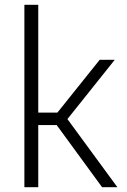

<svg xmlns="http://www.w3.org/2000/svg" viewBox="-20 -783 532 803"><path d="M82 0V-763H140V-312H220L397 -533H460L262 -285L471 0H407L217 -260H140V0Z"/></svg>

Font: Exo Thin Light
Style: Regular
Weight: 300
Version: Version 2.000